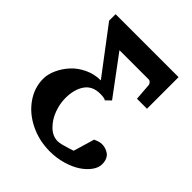

<svg xmlns="http://www.w3.org/2000/svg" viewBox="-200 -609 961 961"><g transform="rotate(45 280.0 -128.5)"><path d="M505.9 -487.8V-264.2H435.1L428.2 -353Q428.2 -359.9 421.9 -366.9Q415.5 -374 408.2 -374H201.2L353 -169.9L326.2 -144Q322.3 -151.9 287.1 -151.9Q232.4 -151.9 205.8 -113.3Q179.2 -74.7 179.2 -13.2Q179.2 26.9 194.3 67.9Q209.5 108.9 239 137.9Q268.6 167 304.2 167Q316.4 167 333 162.8Q349.6 158.7 370.4 151.9Q391.1 145 395 144L428.2 32.2Q456.1 20 471.2 20Q483.9 20 495.6 23.4Q507.3 26.9 518.8 34.2Q530.3 41.5 537.1 56.2Q543.9 70.8 543.9 90.8Q543.9 115.2 525.9 140.4Q507.8 165.5 477.5 185.5Q447.3 205.6 403.6 218.3Q359.9 231 313 231Q237.3 231 172.6 199.5Q107.9 168 70.1 114Q32.2 60.1 32.2 -2.9Q32.2 -35.2 48.1 -70.1Q64 -105 90.8 -134.3Q117.7 -163.6 157.7 -182.4Q197.8 -201.2 242.2 -201.2L60.1 -441.9V-487.8Z"/></g></svg>

Font: Veleka
Style: Bold
Weight: 700
Designer: Stefan Peev, Context Ltd, 2016; SIL International, 1997-2014.
Foundry: Stefan Peev, Context Ltd, 2016
Version: Version 1.000